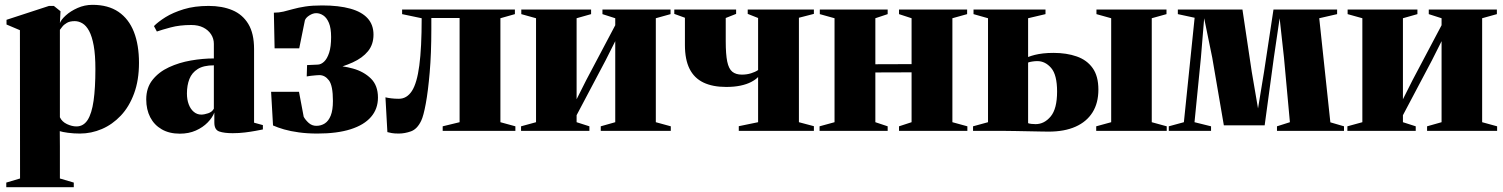

<svg xmlns="http://www.w3.org/2000/svg" viewBox="-20 -542 6225 795"><path d="M6 233V214L63 197L62.5 -417L7 -440.5V-460L183 -517.5H203L230.5 -495.5L228 -446.5Q233 -460.5 252.5 -478.2Q272 -496 301.2 -509Q330.5 -522 363 -522Q428 -522 470.8 -492.8Q513.5 -463.5 534.5 -409.8Q555.5 -356 555.5 -282Q555.5 -210 535.2 -155Q515 -100 480.2 -63.2Q445.5 -26.5 401.8 -7.8Q358 11 311 11Q285 11 261.2 7.8Q237.5 4.5 227.5 1L228 63V197L285.5 214V233ZM296.5 -18.5Q325.5 -18.5 342.8 -45.2Q360 -72 367.5 -125Q375 -178 375 -256Q375 -314.5 368 -353Q361 -391.5 349 -413.8Q337 -436 321.5 -445.2Q306 -454.5 289.5 -454.5Q269 -454.5 256.8 -447.2Q244.5 -440 238 -431.5Q231.5 -423 228 -418.5V-56.5Q236.5 -38 257.2 -28.2Q278 -18.5 296.5 -18.5Z M724.5 11.5Q681 11.5 649.8 -6.5Q618.5 -24.5 602 -56.5Q585.5 -88.5 585.5 -130.5Q585.5 -178.5 611.5 -211.2Q637.5 -244 679.5 -263.5Q721.5 -283 770.5 -291.5Q819.5 -300 865.5 -300V-360.5Q865.5 -382 854 -399.8Q842.5 -417.5 821.8 -428Q801 -438.5 772 -438.5Q724 -438.5 686.8 -428.5Q649.5 -418.5 629.5 -411.5L617.5 -434Q634.5 -451.5 665.2 -470.8Q696 -490 740.8 -503.8Q785.5 -517.5 844 -517.5Q900 -517.5 942.2 -499.8Q984.5 -482 1008.2 -442.8Q1032 -403.5 1032 -339V-34L1068.5 -24V-6Q1058 -4 1038.2 -0.2Q1018.5 3.5 994 6.5Q969.5 9.5 943.5 9.5Q908.5 9.5 888 2.5Q867.5 -4.5 867.5 -34.5V-76Q859.5 -55 839.8 -34.8Q820 -14.5 790.8 -1.5Q761.5 11.5 724.5 11.5ZM813.5 -67.5Q825.5 -67.5 842 -73Q858.5 -78.5 865.5 -92V-271.5Q823 -271.5 798.8 -256.2Q774.5 -241 764.2 -214.8Q754 -188.5 754 -155Q754 -129.5 761.5 -109.8Q769 -90 782.5 -78.8Q796 -67.5 813.5 -67.5Z M1294 11Q1252.5 11 1217.8 6.2Q1183 1.5 1156.2 -6.2Q1129.5 -14 1110.5 -22.5L1102.5 -162H1218L1237.5 -58.5Q1244.5 -45.5 1258 -33.2Q1271.5 -21 1290 -21Q1309.5 -21 1325 -31Q1340.5 -41 1349.5 -63.5Q1358.5 -86 1358.5 -124Q1358.5 -187.5 1342 -209.2Q1325.5 -231 1302.5 -231Q1298.5 -231 1288.5 -230.2Q1278.5 -229.5 1267.8 -228.2Q1257 -227 1250 -225.5L1251.5 -272.5L1296 -274.5Q1309.5 -275 1322 -286.8Q1334.5 -298.5 1342.8 -323.5Q1351 -348.5 1351 -388.5Q1351 -425.5 1342 -447Q1333 -468.5 1318.8 -478Q1304.5 -487.5 1289.5 -487.5Q1275.5 -487.5 1261 -478.2Q1246.5 -469 1242.5 -458L1219 -342H1117L1114 -489.5Q1135 -489.5 1153.8 -494Q1172.5 -498.5 1193.8 -504.5Q1215 -510.5 1243.8 -515Q1272.5 -519.5 1314 -519.5Q1383 -519.5 1430.5 -506.2Q1478 -493 1502.2 -466.2Q1526.5 -439.5 1526.5 -398.5Q1526.5 -358 1503.8 -330Q1481 -302 1440.2 -283.5Q1399.5 -265 1346 -252.5L1351.5 -270.5Q1397.5 -270.5 1442 -258Q1486.5 -245.5 1515.8 -216.8Q1545 -188 1545 -138Q1545 -91 1516.2 -57.8Q1487.5 -24.5 1431.8 -6.8Q1376 11 1294 11Z M1631 11Q1612.5 11 1602 9Q1591.5 7 1584 5L1576 -139Q1586 -136.5 1600.2 -134.8Q1614.5 -133 1631.5 -133Q1664.5 -133 1685.5 -165.2Q1706.5 -197.5 1716.2 -270.8Q1726 -344 1726 -466.5L1645 -483.5V-502.5H2112V-483.5L2052 -466.5V-36L2114 -19V0H1813V-19L1883 -36V-467.5H1766V-421.5Q1766 -320.5 1759.2 -242.2Q1752.5 -164 1743 -112.8Q1733.5 -61.5 1724 -42Q1707.5 -7.5 1681.8 1.8Q1656 11 1631 11Z M2137.5 0V-19L2199.5 -36V-466.5L2138.5 -483.5V-502.5H2427.5V-483.5L2367.5 -466.5V-131L2407.5 -210.5L2527.5 -437.5V-466.5L2474.5 -483.5V-502.5H2756.5V-483.5L2695.5 -466.5V-36L2757.5 -19V0H2467.5V-19L2527.5 -36V-371.5L2487.5 -292L2367.5 -65V-36L2420.5 -19V0Z M3039 0V-19.5L3119 -36V-223Q3108.5 -212 3090.2 -202.5Q3072 -193 3046.2 -187.5Q3020.5 -182 2987 -182Q2931 -182 2892.8 -200.2Q2854.5 -218.5 2835.2 -257Q2816 -295.5 2816 -355.5V-468.5L2772 -484.5V-502.5H3028V-484.5L2985 -467.5V-370.5Q2985 -317 2991.2 -287Q2997.5 -257 3012.2 -245Q3027 -233 3052 -233Q3072 -233 3089.8 -238.5Q3107.5 -244 3119 -252V-467.5L3076 -484.5V-502.5H3350V-484.5L3288 -468.5V-36L3350 -19.5V0Z M3373.5 0V-19L3435.5 -36V-466.5L3374.5 -483.5V-502.5H3655.5V-483.5L3604.5 -466.5V-276L3754.5 -276.5V-466.5L3702.5 -483.5V-502.5H3984.5V-483.5L3923.5 -466.5V-36L3985.5 -19V0H3702.5V-19L3754.5 -36V-242.5L3604.5 -242V-36L3655.5 -19V0Z M4519 0V-19L4581 -36V-466.5L4520 -483.5V-502.5H4810V-483.5L4749 -466.5V-36L4811 -19V0ZM4009 0V-19L4071 -36V-466.5L4011 -483.5V-502.5H4309V-483.5L4237 -466.5V-306Q4250 -311 4265 -314.8Q4280 -318.5 4299.2 -320.8Q4318.5 -323 4342.5 -323Q4396.5 -323 4438.5 -308.2Q4480.5 -293.5 4504.2 -260.2Q4528 -227 4528 -171Q4528 -115.5 4503.8 -76.8Q4479.5 -38 4433.5 -17.5Q4387.5 3 4322 3Q4311 3 4287.5 2.5Q4264 2 4236.2 1.5Q4208.5 1 4183.8 0.5Q4159 0 4144.5 0ZM4268 -28Q4304 -28 4330.5 -59.8Q4357 -91.5 4357 -163Q4357 -232 4332.5 -260.5Q4308 -289 4275 -289Q4265.5 -289 4254 -287.2Q4242.5 -285.5 4237 -283V-32Q4242 -30 4250.8 -29Q4259.5 -28 4268 -28Z M4819.5 0V-19L4882 -36L4926.5 -468.5L4857 -483.5V-502.5H5124.5L5163 -245L5189 -93L5214 -245L5253 -502.5H5516.5V-483.5L5442.5 -466.5L5488.5 -35.5L5545 -19V0H5267.5V-19L5321 -36L5296.5 -303L5278.5 -466.5L5254.5 -303L5216.5 -23H5047.5L4999.5 -303L4966 -466.5L4952.5 -303L4926 -36L4994.5 -19V0Z M5559 0V-19L5621 -36V-466.5L5560 -483.5V-502.5H5849V-483.5L5789 -466.5V-131L5829 -210.5L5949 -437.5V-466.5L5896 -483.5V-502.5H6178V-483.5L6117 -466.5V-36L6179 -19V0H5889V-19L5949 -36V-371.5L5909 -292L5789 -65V-36L5842 -19V0Z"/></svg>

Font: Merriweather 144pt Black
Style: Regular
Weight: 900
Version: Version 2.100